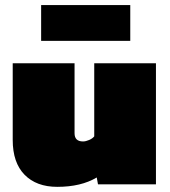

<svg xmlns="http://www.w3.org/2000/svg" viewBox="-20 -722 666 752"><path d="M141.1 -562V-702.1H490.2V-562ZM204.1 9.8Q122.6 9.8 76.2 -37.6Q29.8 -85 29.8 -173.8V-474.1H272V-200.2Q272 -168 305.2 -168Q315.9 -168 329.3 -173.8Q342.8 -179.7 349.1 -188V-474.1H590.8V0H363.8L358.9 -26.9Q297.4 9.8 204.1 9.8Z"/></svg>

Font: Kanit Black
Style: Regular
Weight: 900
Designer: Katatrad Team
Foundry: CadsonDemak
Version: Version 1.000;PS 001.000;hotconv 1.0.88;makeotf.lib2.5.64775